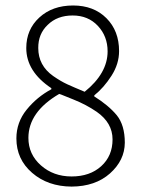

<svg xmlns="http://www.w3.org/2000/svg" viewBox="-20 -671 519 703"><path d="M84 -166Q84 -106 129.9 -65.4Q175.8 -24.9 242.2 -24.9Q309.1 -24.9 350.6 -62.5Q392.1 -100.1 392.1 -160.6Q392.1 -221.2 334 -261.7Q295.4 -288.1 250 -306.2Q205.1 -324.2 204.1 -324.7Q203.1 -325.2 201.2 -325.7Q199.2 -326.2 196.8 -327.1Q84 -261.2 84 -166ZM374 -482.9Q374 -538.1 338.4 -576.2Q302.7 -614.3 246.1 -614.3Q189.5 -614.3 154.8 -580.1Q119.6 -546.9 120.1 -495.1Q120.1 -431.2 174.8 -392.6Q203.1 -373 226.6 -362.3Q250 -351.6 290 -335Q374 -402.8 374 -482.9ZM437 -148.4Q436.5 -84 382.8 -36.1Q329.1 11.7 242.2 12.2Q155.3 11.7 97.7 -38.1Q40 -87.9 40 -164.1Q40 -223.1 77.6 -269.5Q115.2 -315.9 168 -344.2V-348.1Q76.2 -409.2 76.2 -495.1Q76.2 -563 124 -606.9Q171.9 -650.9 247.6 -650.9Q323.2 -650.9 369.6 -604.5Q416 -558.1 416 -483.9Q416 -437 388.2 -393.6Q360.4 -350.1 325.2 -321.8V-317.9Q377 -285.6 407.2 -249.5Q437 -212.9 437 -148.4Z"/></svg>

Font: SourceSansPro-Light
Style: Regular
Weight: 300
Designer: Paul D. Hunt
Foundry: Adobe Systems Incorporated
Version: Version 2.020;PS 2.0;hotconv 1.0.86;makeotf.lib2.5.63406